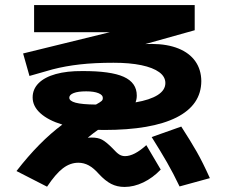

<svg xmlns="http://www.w3.org/2000/svg" viewBox="-20 -737 904 767"><path d="M375 -42Q354.5 -65.4 334.7 -76.2Q314.9 -86.9 293 -86.9Q260.3 -86.9 231.2 -64.7Q202.1 -42.5 168 8.8L45.9 -53.7Q136.2 -170.4 229 -239.3Q172.9 -256.3 141.6 -284.4Q110.4 -312.5 110.4 -347.7Q110.4 -380.9 134.3 -404.8Q158.2 -428.7 202.9 -441.2Q247.6 -453.6 308.6 -453.1Q421.9 -453.6 474.1 -430.2Q526.4 -406.7 526.4 -355.5Q526.4 -340.8 521.5 -328.1Q579.1 -337.9 609.9 -357.4Q640.6 -377 640.6 -405.3Q640.6 -430.7 616 -448.7Q591.3 -466.8 544.7 -476.6Q498 -486.3 433.6 -486.3Q357.4 -486.3 299.3 -479.7Q241.2 -473.1 190.4 -460L97.7 -433.6L72.3 -523.4L418.9 -608.4H116.2V-716.8H757.8V-616.2L560.5 -561L587.9 -561.5Q648.9 -561 692.9 -543.2Q736.8 -525.4 760.3 -492.2Q783.7 -459 784.2 -413.1Q783.7 -317.4 684.6 -267.6Q585.4 -217.8 395.5 -217.8L371.6 -218.3Q355 -207 330.6 -187L346.7 -187.5Q371.1 -187.5 387.2 -179.2Q403.3 -170.9 428.7 -145.5Q445.8 -126.5 456.3 -119.9Q466.8 -113.3 479.5 -113.3Q516.1 -113.3 564.5 -157.2L622.1 -59.6Q590.3 -26.4 552.5 -8.3Q514.6 9.8 477.5 9.8Q447.8 9.8 424.1 -2.4Q400.4 -14.6 375 -42ZM585.9 -189.5 704.1 -231.4Q742.2 -172.4 766.1 -130.4Q790 -88.4 818.4 -25.4L697.3 7.8Q672.4 -44.4 647 -88.6Q621.6 -132.8 585.9 -189.5ZM363.3 -319.3Q380.4 -328.6 385.7 -333.5Q391.1 -338.4 390.6 -344.7Q391.6 -357.4 373.5 -364.7Q355.5 -372.1 324.2 -372.1Q291.5 -372.1 274.2 -365.2Q256.8 -358.4 256.8 -346.7Q256.8 -333.5 282 -326.7Q307.1 -319.8 363.3 -319.3Z"/></svg>

Font: Pretendard GOV ExtraBold
Style: Regular
Weight: 800
Designer: Base glyphs from Inter by Rasmus Andersson; Hangeul glyphs from Noto Sans CJK(Source Han Sans) by Jang Soo-young and Kan
Foundry: Kil Hyung-jin
Version: Version 1.309